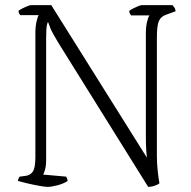

<svg xmlns="http://www.w3.org/2000/svg" viewBox="-20 -729 747 749"><path d="M166 0Q156 0 133.5 -4Q111 -8 87.5 -13.5Q64 -19 50 -23Q50 -28 52.5 -33Q55 -38 57 -40L80 -43Q98 -45 108 -59.5Q118 -74 118 -116V-599Q118 -626 122.5 -645Q127 -664 131 -670H59Q57 -673 55 -676Q53 -679 52 -687Q58 -692 76.5 -700.5Q95 -709 102 -709H180L553 -114Q552 -124 550.5 -143Q549 -162 549 -196V-598Q549 -625 553.5 -643.5Q558 -662 563 -669H491Q489 -672 487 -675.5Q485 -679 484 -686Q488 -690 498.5 -695.5Q509 -701 519 -705Q529 -709 533 -709H653Q656 -705 660 -700Q664 -695 665 -685L629 -672Q608 -665 600 -647.5Q592 -630 592 -583V-121Q592 -90 595.5 -59.5Q599 -29 602 -14Q593 -7 580.5 -3.5Q568 0 558 0L207 -563Q184 -601 177 -618Q170 -635 168 -642H166Q162 -632 161 -616.5Q160 -601 160 -582V-104Q160 -84 156 -68.5Q152 -53 148 -48L238 -40Q240 -37 241.5 -33Q243 -29 244 -23Q227 -12 203.5 -6Q180 0 166 0Z"/></svg>

Font: Texturina 72pt Thin
Style: Regular
Weight: 100
Designer: Guillermo Torres Carreño
Foundry: Omnibus-Type
Version: Version 1.002; ttfautohint (v1.8.3)